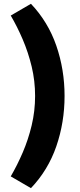

<svg xmlns="http://www.w3.org/2000/svg" viewBox="-20 -875 421 1012"><path d="M36.6 -793 143.1 -855Q233.4 -759.8 276.9 -634Q320.3 -508.3 320.3 -369.1Q320.3 -230 276.9 -104Q233.4 22 143.1 116.7L36.6 54.7Q70.3 -2.9 99.6 -70.8Q128.9 -138.7 147 -214.4Q165 -290 165 -369.1Q165 -448.7 147 -523.9Q128.9 -599.1 99.6 -667.5Q70.3 -735.8 36.6 -793Z"/></svg>

Font: Pinar-FD ExtraBold
Style: Regular
Weight: 800
Designer: Amin Abedi
Version: Version 3.000